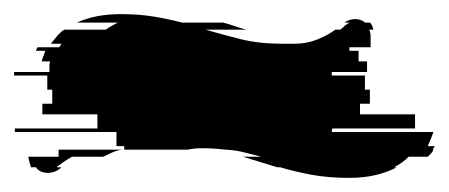

<svg xmlns="http://www.w3.org/2000/svg" viewBox="-25 -436 636 272"><path d="M591 -229 588 -224H589Q588 -221 585.5 -218.5Q583 -216 581 -214H554Q545 -205 533 -199H537Q524 -192 507 -188Q490 -184 470 -184Q440 -184 416 -188.5Q392 -193 372 -199H368L319 -214H345Q333 -217 321.5 -220Q310 -223 296 -224H294Q286 -225 277.5 -225.5Q269 -226 260 -226Q255 -226 250.5 -225.5Q246 -225 241 -224H151V-229H140V-249H-4V-254H113V-274H35V-289H49V-309H42V-329H-5V-334H45V-336Q45 -339 45 -342.5Q45 -346 46 -349H34Q35 -353 36.5 -356.5Q38 -360 39 -364H26Q26 -365 28 -369H59L62 -374H47Q51 -379 55.5 -384.5Q60 -390 66 -394H125Q129 -397 133.5 -399.5Q138 -402 142 -404H84Q110 -416 146 -416Q172 -416 193 -412.5Q214 -409 233 -404H291Q299 -402 307.5 -399Q316 -396 324 -394H266Q290 -387 316 -380.5Q342 -374 376 -374H391Q410 -374 425.5 -380.5Q441 -387 450 -394H457Q460 -396 464 -400L470 -404H463Q468 -408 477 -409Q487 -409 492 -404H499Q502 -402 504 -394H498Q500 -390 500 -385Q500 -380 500 -374V-369H470V-364H483V-349H495V-334H445V-329H492V-309H499V-289H485V-274H563V-254H446Q445 -252 445 -249H589Q586 -240 581 -229ZM58 -214V-224H148Q141 -223 134 -220Q127 -217 121 -214H77Q70 -210 65 -206.5Q60 -203 56 -200Q56 -200 56 -199.5Q56 -199 55 -199H62Q55 -192 44 -191Q31 -191 26 -199H19Q17 -204 15 -214Z"/></svg>

Font: Rubik Glitch
Style: Regular
Weight: 400
Designer: Hubert and Fischer, NaN
Foundry: Hubert and Fischer, NaN
Version: Version 2.200